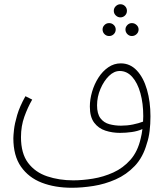

<svg xmlns="http://www.w3.org/2000/svg" viewBox="-20 -698 780 906"><path d="M319 188Q239 188 177 164Q115 140 79 88.5Q43 37 43 -46Q43 -57 46 -85.5Q49 -114 61 -155Q73 -196 100 -244L132 -228Q111 -192 95 -147.5Q79 -103 79 -51Q79 26 112.5 70.5Q146 115 202.5 134Q259 153 326 153Q369 153 418.5 145Q468 137 514.5 116Q561 95 595.5 56Q630 17 644 -45Q649 -64 652 -89Q630 -79 602 -75Q574 -71 546 -71Q510 -71 477.5 -81.5Q445 -92 424.5 -119Q404 -146 404 -195Q404 -229 414.5 -265Q425 -301 444.5 -331.5Q464 -362 491 -380.5Q518 -399 550 -399Q594 -399 625.5 -365.5Q657 -332 673.5 -275Q690 -218 690 -149Q690 -113 686 -80Q682 -47 673 -21Q655 44 616 85Q577 126 526 148.5Q475 171 421 179.5Q367 188 319 188ZM438 -201Q438 -161 454 -140Q470 -119 496 -112Q522 -105 551 -105Q580 -105 607 -110.5Q634 -116 655 -124Q656 -137 656 -150Q656 -210 642.5 -258.5Q629 -307 604 -335Q579 -363 545 -363Q518 -363 494 -339.5Q470 -316 454 -278.5Q438 -241 438 -201ZM548 -616Q536 -616 526.5 -625Q517 -634 517 -647Q517 -660 526.5 -669Q536 -678 548 -678Q561 -678 570 -669Q579 -660 579 -647Q579 -634 570 -625Q561 -616 548 -616ZM495 -528Q482 -528 473 -537Q464 -546 464 -559Q464 -571 473 -580Q482 -589 495 -589Q508 -589 517 -580Q526 -571 526 -559Q526 -546 517 -537Q508 -528 495 -528ZM602 -528Q590 -528 581 -537Q572 -546 572 -559Q572 -571 581 -580Q590 -589 602 -589Q615 -589 624.5 -580Q634 -571 634 -559Q634 -546 624.5 -537Q615 -528 602 -528Z"/></svg>

Font: Noto Sans Arabic UI SmCn XLt
Style: Regular
Weight: 200
Width: 4
Designer: Monotype Design Team, Nadine Chahine and Nizar Qandah
Foundry: Monotype Imaging Inc.
Version: Version 2.010; ttfautohint (v1.8.4.7-5d5b)